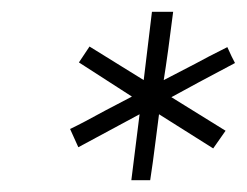

<svg xmlns="http://www.w3.org/2000/svg" viewBox="-20 -740 419 326"><path d="M113 -490 99 -521Q120 -531 160 -553L204 -576L114 -634Q114 -634 132 -661L224 -604L238 -720H274Q265 -648 258 -604L312 -632Q330 -642 366 -660Q374 -642 379 -633L317 -600L271 -575L363 -518L342 -488L250 -546L245 -507Q239 -459 235 -434H203L217 -546Z"/></svg>

Font: Josefin Sans Light
Style: Italic
Weight: 300
Italic angle: -7°
Designer: Santiago Orozco
Foundry: Typemade
Version: Version 2.000